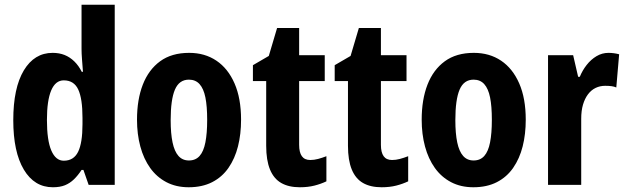

<svg xmlns="http://www.w3.org/2000/svg" viewBox="-20 -780 2642 810"><path d="M203 10Q125 10 80.5 -64.5Q36 -139 36 -273Q36 -409 80.5 -483Q125 -557 202 -557Q230 -557 252.5 -548Q275 -539 293.5 -521Q312 -503 325 -477H330Q328 -504 326 -529Q324 -554 324 -574V-760H464V0H354L332 -63H324Q309 -40 292 -23.5Q275 -7 254 1.5Q233 10 203 10ZM249 -102Q291 -102 309.5 -139.5Q328 -177 328 -256V-283Q328 -364 310 -402.5Q292 -441 249 -441Q214 -441 196 -398.5Q178 -356 178 -274Q178 -188 196.5 -145Q215 -102 249 -102Z M997 -275Q997 -214 984 -162.5Q971 -111 944 -72Q917 -33 875 -11.5Q833 10 776 10Q723 10 682 -11.5Q641 -33 613.5 -71.5Q586 -110 572 -162Q558 -214 558 -275Q558 -360 582.5 -423Q607 -486 655.5 -521.5Q704 -557 778 -557Q844 -557 893 -524Q942 -491 969.5 -428Q997 -365 997 -275ZM700 -273Q700 -217 708 -179Q716 -141 733 -122Q750 -103 777 -103Q805 -103 822 -122Q839 -141 846.5 -179.5Q854 -218 854 -274Q854 -332 846.5 -369Q839 -406 822 -425Q805 -444 777 -444Q736 -444 718 -402Q700 -360 700 -273Z M1289 -105Q1305 -105 1322 -109.5Q1339 -114 1357 -121V-15Q1334 -4 1306.5 3Q1279 10 1245 10Q1198 10 1166.5 -8Q1135 -26 1119 -65Q1103 -104 1103 -165V-438H1047V-505L1114 -544L1149 -662H1242V-547H1350V-438H1242V-169Q1242 -137 1253.5 -121Q1265 -105 1289 -105Z M1634 -105Q1650 -105 1667 -109.5Q1684 -114 1702 -121V-15Q1679 -4 1651.5 3Q1624 10 1590 10Q1543 10 1511.5 -8Q1480 -26 1464 -65Q1448 -104 1448 -165V-438H1392V-505L1459 -544L1494 -662H1587V-547H1695V-438H1587V-169Q1587 -137 1598.5 -121Q1610 -105 1634 -105Z M2198 -275Q2198 -214 2185 -162.5Q2172 -111 2145 -72Q2118 -33 2076 -11.5Q2034 10 1977 10Q1924 10 1883 -11.5Q1842 -33 1814.5 -71.5Q1787 -110 1773 -162Q1759 -214 1759 -275Q1759 -360 1783.5 -423Q1808 -486 1856.5 -521.5Q1905 -557 1979 -557Q2045 -557 2094 -524Q2143 -491 2170.5 -428Q2198 -365 2198 -275ZM1901 -273Q1901 -217 1909 -179Q1917 -141 1934 -122Q1951 -103 1978 -103Q2006 -103 2023 -122Q2040 -141 2047.5 -179.5Q2055 -218 2055 -274Q2055 -332 2047.5 -369Q2040 -406 2023 -425Q2006 -444 1978 -444Q1937 -444 1919 -402Q1901 -360 1901 -273Z M2547 -557Q2558 -557 2569.5 -555.5Q2581 -554 2592 -551L2580 -411Q2571 -415 2559.5 -416.5Q2548 -418 2533 -418Q2511 -418 2492.5 -409Q2474 -400 2460.5 -382Q2447 -364 2439.5 -338.5Q2432 -313 2432 -279V0H2292V-547H2398L2419 -456H2426Q2437 -483 2455 -506Q2473 -529 2496.5 -543Q2520 -557 2547 -557Z"/></svg>

Font: Noto Sans Display Condensed
Style: Bold
Weight: 700
Width: 3
Designer: Monotype Design Team
Foundry: Monotype Imaging Inc.
Version: Version 2.003